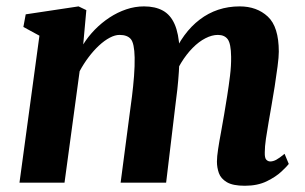

<svg xmlns="http://www.w3.org/2000/svg" viewBox="-20 -586 978 616"><path d="M257 -553.5 247 -443.5Q262.5 -468.5 284.2 -490.8Q306 -513 331.5 -529.8Q357 -546.5 385 -556Q413 -565.5 442 -565.5Q478 -565.5 502.5 -552Q527 -538.5 540.2 -508.5Q553.5 -478.5 556 -428.5Q556 -420.5 556 -412Q556 -403.5 555.2 -394.2Q554.5 -385 553.5 -375.5L533.5 -404Q549.5 -442.5 571.5 -472.5Q593.5 -502.5 620.8 -523.2Q648 -544 680.2 -554.8Q712.5 -565.5 749 -565.5Q804 -565.5 839.2 -532.8Q874.5 -500 874.5 -420Q874.5 -403.5 870.5 -372.8Q866.5 -342 861.2 -308Q856 -274 851 -247Q846.5 -221.5 841.8 -194Q837 -166.5 833.2 -141Q829.5 -115.5 829.5 -97Q829 -79 834.5 -73.5Q840 -68 847 -68Q856 -68 866 -73.2Q876 -78.5 893 -92.5L906.5 -60Q901 -52.5 883.2 -35.8Q865.5 -19 836 -4.5Q806.5 10 765.5 10Q727 10 707.8 -1.5Q688.5 -13 682.2 -30.8Q676 -48.5 676 -67.5Q676 -83 679.8 -107.8Q683.5 -132.5 689 -161.2Q694.5 -190 699 -218Q703.5 -245 708.8 -277.8Q714 -310.5 718 -343.2Q722 -376 721.5 -404Q721 -445.5 710.8 -459.8Q700.5 -474 679 -474Q660 -474 639 -463.2Q618 -452.5 598 -432.2Q578 -412 561 -384.2Q544 -356.5 533.5 -322.5L556 -405.5Q555.5 -382.5 553.8 -355Q552 -327.5 549 -299.5Q546 -271.5 542.5 -246.5L513 0H367L395.5 -217Q399.5 -245 403.5 -277.2Q407.5 -309.5 410 -341.8Q412.5 -374 412 -401.5Q411 -447 399.8 -460.5Q388.5 -474 363.5 -474Q349 -474 332 -465Q315 -456 297.5 -439.8Q280 -423.5 264 -402.2Q248 -381 235.5 -357.5L187 0H42.5L106.5 -471.5L55 -499.5L62.5 -540L232 -565.5Z"/></svg>

Font: Merriweather 24pt ExtraBold
Style: Italic
Weight: 800
Italic angle: -7.8°
Version: Version 2.101